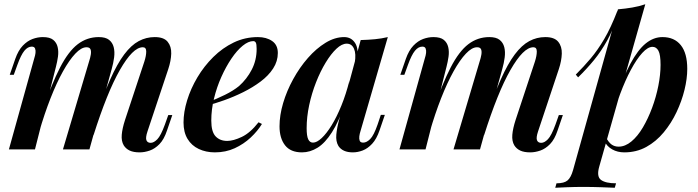

<svg xmlns="http://www.w3.org/2000/svg" viewBox="-20 -705 3296 906"><path d="M145 0H22L142 -431Q146 -443 147.5 -455Q149 -467 145.5 -476Q142 -485 130 -485Q111 -485 95 -465.5Q79 -446 62 -399L45 -352H26L52 -427Q66 -467 87.5 -489.5Q109 -512 133.5 -521Q158 -530 182 -530Q215 -530 231 -517Q247 -504 252 -483Q257 -462 253.5 -437.5Q250 -413 244 -390ZM400 -414Q406 -432 408.5 -447.5Q411 -463 407 -472.5Q403 -482 388 -482Q364 -482 335.5 -452Q307 -422 277 -368Q247 -314 218.5 -241.5Q190 -169 165 -83L180 -182Q224 -310 263.5 -386.5Q303 -463 347 -496.5Q391 -530 446 -530Q478 -530 494.5 -517Q511 -504 516.5 -482.5Q522 -461 518.5 -434Q515 -407 507 -379L402 0H277ZM661 -414Q670 -442 670 -462Q670 -482 654 -482Q630 -482 603 -455Q576 -428 545.5 -374.5Q515 -321 484 -244Q453 -167 421 -66L431 -145Q467 -256 500 -330Q533 -404 566 -448Q599 -492 634.5 -511Q670 -530 710 -530Q753 -530 771 -508Q789 -486 788 -452Q787 -418 774 -379L676 -85Q666 -55 671 -43Q676 -31 691 -31Q706 -31 722.5 -48Q739 -65 758 -117L774 -162H793L768 -89Q754 -47 732.5 -25Q711 -3 686.5 5.5Q662 14 639 14Q610 14 592 5.5Q574 -3 564 -19Q552 -39 554.5 -69Q557 -99 570 -139Z M955 -220Q1002 -238 1041.5 -257.5Q1081 -277 1108 -299Q1145 -332 1168 -376.5Q1191 -421 1191 -474Q1191 -497 1187 -504Q1183 -511 1175 -511Q1152 -511 1125 -489Q1098 -467 1072 -428.5Q1046 -390 1024.5 -342Q1003 -294 990 -241Q977 -188 977 -136Q977 -83 997.5 -61.5Q1018 -40 1052 -40Q1081 -40 1121 -59Q1161 -78 1200 -128L1216 -120Q1196 -87 1163 -56Q1130 -25 1087.5 -5.5Q1045 14 994 14Q952 14 918 -2Q884 -18 865 -49.5Q846 -81 846 -127Q846 -176 863 -231.5Q880 -287 911.5 -340Q943 -393 986.5 -436Q1030 -479 1083 -504.5Q1136 -530 1197 -530Q1237 -530 1264 -511.5Q1291 -493 1291 -455Q1291 -416 1269 -382Q1247 -348 1209.5 -320Q1172 -292 1127.5 -270Q1083 -248 1038 -232Q993 -216 954 -206Z M1457 -32Q1475 -32 1498 -53.5Q1521 -75 1545 -114Q1569 -153 1591 -207Q1613 -261 1629 -325L1608 -217Q1579 -132 1546.5 -81Q1514 -30 1478.5 -8Q1443 14 1405 14Q1351 14 1325 -19.5Q1299 -53 1299 -109Q1299 -161 1316 -218.5Q1333 -276 1363.5 -331.5Q1394 -387 1433 -431.5Q1472 -476 1516 -503Q1560 -530 1604 -530Q1638 -530 1656 -501.5Q1674 -473 1665 -415L1654 -409Q1661 -451 1650.5 -475Q1640 -499 1616 -499Q1593 -499 1567.5 -475Q1542 -451 1517 -410Q1492 -369 1471.5 -317Q1451 -265 1439 -209Q1427 -153 1427 -100Q1427 -63 1434.5 -47.5Q1442 -32 1457 -32ZM1682 -516Q1718 -517 1749.5 -520Q1781 -523 1810 -530L1681 -86Q1677 -74 1675.5 -61.5Q1674 -49 1677.5 -40.5Q1681 -32 1694 -32Q1710 -32 1727 -49Q1744 -66 1762 -118L1777 -163H1796L1771 -90Q1757 -49 1736 -26.5Q1715 -4 1691.5 5Q1668 14 1645 14Q1597 14 1577 -16Q1564 -38 1567 -70Q1570 -102 1580 -139Z M1988 0H1865L1985 -431Q1989 -443 1990.5 -455Q1992 -467 1988.5 -476Q1985 -485 1973 -485Q1954 -485 1938 -465.5Q1922 -446 1905 -399L1888 -352H1869L1895 -427Q1909 -467 1930.5 -489.5Q1952 -512 1976.5 -521Q2001 -530 2025 -530Q2058 -530 2074 -517Q2090 -504 2095 -483Q2100 -462 2096.5 -437.5Q2093 -413 2087 -390ZM2243 -414Q2249 -432 2251.5 -447.5Q2254 -463 2250 -472.5Q2246 -482 2231 -482Q2207 -482 2178.5 -452Q2150 -422 2120 -368Q2090 -314 2061.5 -241.5Q2033 -169 2008 -83L2023 -182Q2067 -310 2106.5 -386.5Q2146 -463 2190 -496.5Q2234 -530 2289 -530Q2321 -530 2337.5 -517Q2354 -504 2359.5 -482.5Q2365 -461 2361.5 -434Q2358 -407 2350 -379L2245 0H2120ZM2504 -414Q2513 -442 2513 -462Q2513 -482 2497 -482Q2473 -482 2446 -455Q2419 -428 2388.5 -374.5Q2358 -321 2327 -244Q2296 -167 2264 -66L2274 -145Q2310 -256 2343 -330Q2376 -404 2409 -448Q2442 -492 2477.5 -511Q2513 -530 2553 -530Q2596 -530 2614 -508Q2632 -486 2631 -452Q2630 -418 2617 -379L2519 -85Q2509 -55 2514 -43Q2519 -31 2534 -31Q2549 -31 2565.5 -48Q2582 -65 2601 -117L2617 -162H2636L2611 -89Q2597 -47 2575.5 -25Q2554 -3 2529.5 5.5Q2505 14 2482 14Q2453 14 2435 5.5Q2417 -3 2407 -19Q2395 -39 2397.5 -69Q2400 -99 2413 -139Z M3059 -484Q3037 -484 3010.5 -455Q2984 -426 2957 -375.5Q2930 -325 2906.5 -262Q2883 -199 2866 -130L2885 -234Q2920 -340 2955 -405Q2990 -470 3027 -500Q3064 -530 3106 -530Q3162 -530 3192.5 -492Q3223 -454 3223 -380Q3223 -334 3210 -281Q3197 -228 3172.5 -176Q3148 -124 3112 -80.5Q3076 -37 3029.5 -11.5Q2983 14 2926 14Q2894 14 2869 0Q2844 -14 2832 -39L2840 -56Q2852 -33 2866 -23Q2880 -13 2899 -13Q2930 -13 2959.5 -37.5Q2989 -62 3013.5 -103.5Q3038 -145 3057 -196Q3076 -247 3086.5 -300Q3097 -353 3097 -399Q3097 -447 3087 -465.5Q3077 -484 3059 -484ZM2896 -661Q2931 -664 2963.5 -669.5Q2996 -675 3025 -685L2808 80Q2794 128 2816 144Q2838 160 2887 160L2881 181Q2858 180 2817 178.5Q2776 177 2731 177Q2694 177 2656 178.5Q2618 180 2600 181L2606 160Q2642 160 2658 146.5Q2674 133 2684 98ZM2697 -353Q2735 -391 2767.5 -429.5Q2800 -468 2831 -520.5Q2862 -573 2893 -653L2896 -637Q2875 -568 2846 -515.5Q2817 -463 2782.5 -421Q2748 -379 2708 -340Z"/></svg>

Font: Playfair Display SemiBold
Style: Italic
Weight: 600
Italic angle: -14°
Designer: Claus Eggers Sørensen
Foundry: Claus Eggers Sørensen
Version: Version 1.203